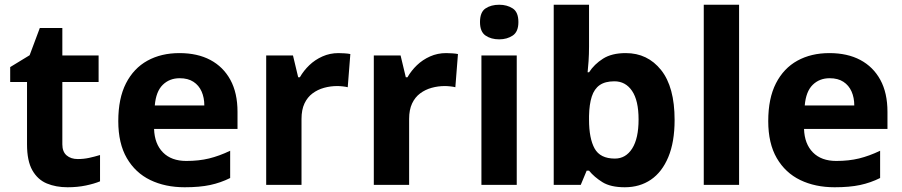

<svg xmlns="http://www.w3.org/2000/svg" viewBox="-20 -780 3807 810"><path d="M308 -109Q333 -109 356 -114Q379 -119 402 -126V-15Q378 -5 342.5 2.5Q307 10 265 10Q216 10 177.5 -6Q139 -22 116.5 -61.5Q94 -101 94 -171V-434H23V-497L105 -547L148 -662H243V-546H396V-434H243V-171Q243 -140 261 -124.5Q279 -109 308 -109Z M737 -556Q813 -556 867.5 -527Q922 -498 952 -443Q982 -388 982 -308V-236H630Q632 -173 667.5 -137Q703 -101 766 -101Q819 -101 862 -111.5Q905 -122 951 -144V-29Q911 -9 866.5 0.5Q822 10 759 10Q677 10 614 -20.5Q551 -51 515 -113Q479 -175 479 -269Q479 -365 511.5 -428.5Q544 -492 602 -524Q660 -556 737 -556ZM738 -450Q695 -450 666.5 -422Q638 -394 633 -335H842Q842 -368 830.5 -394Q819 -420 796 -435Q773 -450 738 -450Z M1408 -556Q1419 -556 1434 -555Q1449 -554 1458 -552L1447 -412Q1440 -414 1426.5 -415.5Q1413 -417 1403 -417Q1374 -417 1347 -409.5Q1320 -402 1298.5 -386Q1277 -370 1264.5 -343.5Q1252 -317 1252 -278V0H1103V-546H1216L1238 -454H1245Q1261 -482 1285 -505Q1309 -528 1340.5 -542Q1372 -556 1408 -556Z M1862 -556Q1873 -556 1888 -555Q1903 -554 1912 -552L1901 -412Q1894 -414 1880.5 -415.5Q1867 -417 1857 -417Q1828 -417 1801 -409.5Q1774 -402 1752.5 -386Q1731 -370 1718.5 -343.5Q1706 -317 1706 -278V0H1557V-546H1670L1692 -454H1699Q1715 -482 1739 -505Q1763 -528 1794.5 -542Q1826 -556 1862 -556Z M2160 -546V0H2011V-546ZM2086 -760Q2119 -760 2143 -744.5Q2167 -729 2167 -686.8Q2167 -646 2143 -630Q2119 -614 2086 -614Q2051.7 -614 2028.4 -630Q2005 -646 2005 -686.8Q2005 -729 2028.4 -744.5Q2051.7 -760 2086 -760Z M2465 -583Q2465 -552 2463 -522Q2461 -492 2459 -475H2465Q2487 -509 2524 -532.5Q2561 -556 2620 -556Q2712 -556 2769 -484.5Q2826 -413 2826 -274Q2826 -181 2799.5 -117.5Q2773 -54 2726 -22Q2679 10 2616 10Q2556 10 2521.5 -11.5Q2487 -33 2465 -60H2455L2430 0H2316V-760H2465ZM2572 -437Q2533 -437 2510 -421Q2487 -405 2476.5 -372.5Q2466 -340 2465 -291V-275Q2465 -196 2488.5 -153.5Q2512 -111 2574 -111Q2620 -111 2647 -153.5Q2674 -196 2674 -276Q2674 -356 2646.5 -396.5Q2619 -437 2572 -437Z M3098 0H2949V-760H3098Z M3479 -556Q3555 -556 3609.5 -527Q3664 -498 3694 -443Q3724 -388 3724 -308V-236H3372Q3374 -173 3409.5 -137Q3445 -101 3508 -101Q3561 -101 3604 -111.5Q3647 -122 3693 -144V-29Q3653 -9 3608.5 0.5Q3564 10 3501 10Q3419 10 3356 -20.5Q3293 -51 3257 -113Q3221 -175 3221 -269Q3221 -365 3253.5 -428.5Q3286 -492 3344 -524Q3402 -556 3479 -556ZM3480 -450Q3437 -450 3408.5 -422Q3380 -394 3375 -335H3584Q3584 -368 3572.5 -394Q3561 -420 3538 -435Q3515 -450 3480 -450Z"/></svg>

Font: Noto Sans Sinhala
Style: Regular
Weight: 400
Designer: Jelle Bosma - Monotype Design Team
Foundry: Monotype Imaging Inc.
Version: Version 2.006